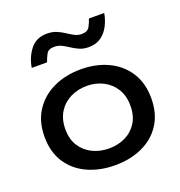

<svg xmlns="http://www.w3.org/2000/svg" viewBox="-134 -854 920 979"><g transform="rotate(-20 326.0 -364.0)"><path d="M327 11Q244 11 178 -19Q112 -49 74 -107Q36 -165 36 -248Q36 -330 74 -388.5Q112 -447 178 -478Q244 -509 327 -509Q409 -509 474.5 -478Q540 -447 577.5 -388.5Q615 -330 615 -248Q615 -165 577.5 -107Q540 -49 474.5 -19Q409 11 327 11ZM327 -80Q375 -80 415 -99.5Q455 -119 478.5 -156.5Q502 -194 502 -248Q502 -302 478.5 -340Q455 -378 415 -398.5Q375 -419 327 -419Q278 -419 237.5 -399Q197 -379 173 -340.5Q149 -302 149 -248Q149 -194 173 -156.5Q197 -119 237.5 -99.5Q278 -80 327 -80ZM406 -601Q377 -601 355.5 -610.5Q334 -620 316 -632Q298 -644 279.5 -653.5Q261 -663 238 -663Q207 -663 196 -642.5Q185 -622 178 -601H95Q104 -657 136.5 -698Q169 -739 227 -739Q256 -739 278.5 -729.5Q301 -720 319.5 -707.5Q338 -695 356 -685.5Q374 -676 394 -676Q426 -676 437.5 -697Q449 -718 455 -738H538Q532 -702 515.5 -670.5Q499 -639 472 -620Q445 -601 406 -601Z"/></g></svg>

Font: Syne SemiBold
Style: Regular
Weight: 600
Designer: Lucas Descroix
Foundry: Bonjour Monde
Version: Version 2.200; ttfautohint (v1.8.4)